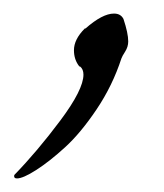

<svg xmlns="http://www.w3.org/2000/svg" viewBox="-20 -94 242 283"><path d="M89 -20Q89 -36 105 -52H106Q131 -74 148 -74Q158 -74 162 -66Q169 -45 169 -33Q169 -25 164.5 -18Q160 -11 159 -8Q146 32 122.5 67Q99 102 76 123Q53 144 33.5 156.5Q14 169 5 169Q0 169 1 164Q35 129 69 83.5Q103 38 103 16Q103 8 98 4H97Q89 -6 89 -20Z"/></svg>

Font: Bilbo Swash Caps
Style: Regular
Weight: 400
Designer: Robert E. Leuschke
Foundry: Robert E. Leuschke
Version: Version 1.002